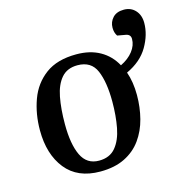

<svg xmlns="http://www.w3.org/2000/svg" viewBox="-102 -758 829 866"><g transform="rotate(-15 313.0 -325.0)"><path d="M262 14Q156 14 101 -55Q46 -124 46 -236Q46 -312 70 -378Q94 -444 148.5 -484.5Q203 -525 293 -525Q357 -525 403 -499Q449 -473 475 -425Q512 -443 533 -470Q554 -497 554 -527Q554 -548 532 -552L493 -559Q482 -575 482 -598Q482 -625 500 -644.5Q518 -664 552 -664Q585 -664 605.5 -641.5Q626 -619 626 -583Q626 -528 594 -473Q562 -418 493 -386Q510 -338 510 -277Q510 -220 496.5 -167.5Q483 -115 453.5 -74Q424 -33 376.5 -9.5Q329 14 262 14ZM269 -35Q319 -35 346.5 -68Q374 -101 384.5 -156Q395 -211 395 -277Q395 -368 372 -422Q349 -476 285 -476Q237 -476 210 -445Q183 -414 172.5 -359.5Q162 -305 162 -233Q162 -140 187 -87.5Q212 -35 269 -35Z"/></g></svg>

Font: Literata 36pt Medium
Style: Italic
Weight: 500
Italic angle: -2°
Designer: Latin by Veronika Burian and Jose Scaglione. Greek by Irene Vlachou. Cyrillic by Vera Evstafieva
Foundry: TypeTogether
Version: Version 3.002